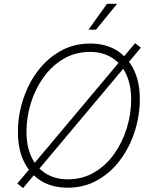

<svg xmlns="http://www.w3.org/2000/svg" viewBox="-20 -961 788 995"><path d="M330.1 11.7Q250.5 11.7 192.9 -23.7Q135.3 -59.1 104 -123.8Q72.8 -188.5 72.8 -276.4Q72.8 -361.3 98.9 -443.1Q125 -524.9 174.1 -590.8Q223.1 -656.7 292.5 -696Q361.8 -735.4 448.2 -735.4Q526.9 -735.4 584.5 -700Q642.1 -664.6 673.3 -600.1Q704.6 -535.6 704.6 -447.3Q704.6 -362.8 678.5 -280.8Q652.3 -198.7 603.5 -132.8Q554.7 -66.9 485.6 -27.6Q416.5 11.7 330.1 11.7ZM331.5 -31.7Q407.7 -31.7 468.5 -67.6Q529.3 -103.5 571.8 -163.3Q614.3 -223.1 637 -296.6Q659.7 -370.1 659.7 -445.3Q659.7 -522 633.5 -577.1Q607.4 -632.3 559.6 -662.1Q511.7 -691.9 446.8 -691.9Q370.1 -691.9 309.3 -656Q248.5 -620.1 205.6 -560.1Q162.6 -500 139.9 -426.8Q117.2 -353.5 117.2 -277.8Q117.2 -202.1 143.3 -146.7Q169.4 -91.3 217.8 -61.5Q266.1 -31.7 331.5 -31.7ZM99.6 13.7 69.8 -9.8 680.2 -737.3 710 -713.9ZM438.5 -807.1 534.7 -941.4H586.9L477.5 -807.1Z"/></svg>

Font: Inter 16pt ExtraLight
Style: Italic
Weight: 250
Italic angle: -9.3988°
Version: Version 4.001;git-66647c0bb